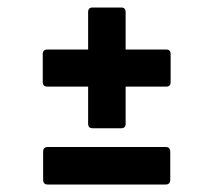

<svg xmlns="http://www.w3.org/2000/svg" viewBox="-20 -527 529 512"><path d="M227 -185Q215 -185 215 -197V-296H107Q94 -296 94 -308V-383Q94 -395 107 -395H215V-495Q215 -507 227 -507H303Q315 -507 315 -495V-395H423Q435 -395 435 -383V-308Q435 -296 423 -296H315V-197Q315 -185 303 -185ZM107 -35Q95 -35 95 -48V-122Q95 -135 107 -135H422Q434 -135 434 -122V-48Q434 -35 422 -35Z"/></svg>

Font: Sofia Sans Condensed ExtraBold
Style: Italic
Weight: 800
Italic angle: -9°
Version: Version 4.100